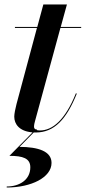

<svg xmlns="http://www.w3.org/2000/svg" viewBox="-20 -580 382 855"><path d="M115 165C115 220.5 67 250.5 10 250.5V255C119.5 255 209.5 210 209.5 145.5C209.5 93 149.5 74.5 67 74L130 10C133 10 136 10 139 10C223 10 276.5 -50.5 322 -163L318 -164.5C270 -45 213.5 1 157.5 1C151 1 145.5 0 141.5 -1.5L144.5 -5H139L138 -3.5C134 -6.5 131.5 -10.5 131.5 -15.5C131.5 -24.5 134 -34 136 -41L249 -455.5H341.5V-460H250.5L278 -560H173L146 -460H46.5V-455.5H144.5L53.5 -116.5C48.5 -96.5 43.5 -73.5 43.5 -60.5C43.5 -27.5 66 5 125 9.5L22 114C82 114 115 125 115 165Z"/></svg>

Font: Bodoni* 36pt Medium
Style: Italic
Weight: 500
Italic angle: -13°
Version: Version 2.3